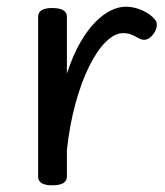

<svg xmlns="http://www.w3.org/2000/svg" viewBox="-20 -539 494 574"><path d="M136 15Q115 15 104.5 8.5Q94 2 94 -11V-489Q94 -502 104.5 -508.5Q115 -515 136 -515Q158 -515 169 -508.5Q180 -502 180 -489V-319Q198 -374 220 -412Q242 -450 265.5 -473.5Q289 -497 312 -508Q335 -519 356 -519Q382 -519 407.5 -507Q433 -495 445 -478Q450 -471 448.5 -460Q447 -449 439 -438Q429 -424 418 -421Q407 -418 396 -424Q384 -431 373 -435.5Q362 -440 348 -440Q323 -440 296.5 -414Q270 -388 246.5 -340.5Q223 -293 205.5 -229Q188 -165 180 -90V-11Q180 2 169 8.5Q158 15 136 15Z"/></svg>

Font: Playwrite FR Moderne
Style: Regular
Weight: 400
Designer: Veronika Burian, José Scaglione
Foundry: TypeTogether
Version: Version 1.002